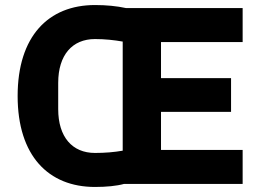

<svg xmlns="http://www.w3.org/2000/svg" viewBox="-20 -730 1038 762"><path d="M943 0V-135H619V-286H897V-420H619V-563H943V-698H480C443 -706 402 -710 357 -710C172 -710 50 -586 50 -349C50 -112 172 12 357 12C402 12 443 8 472 0ZM357 -123C267 -123 211 -186 211 -297V-401C211 -512 267 -575 357 -575C396 -575 433 -571 467 -565V-132C433 -126 396 -123 357 -123Z"/></svg>

Font: IBM Plex Devanagari
Style: Bold
Weight: 700
Designer: Mike Abbink, Paul van der Laan, Pieter van Rosmalen, Erin McLaughlin
Foundry: Bold Monday
Version: Version 1.0